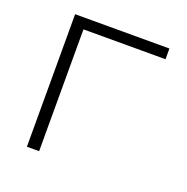

<svg xmlns="http://www.w3.org/2000/svg" viewBox="-100 -614 691 708"><g transform="rotate(20 245.5 -260.0)"><path d="M78 -520H448V-478H126V0H78Z"/></g></svg>

Font: M PLUS 1p Light
Style: Regular
Weight: 300
Version: Version 1.061